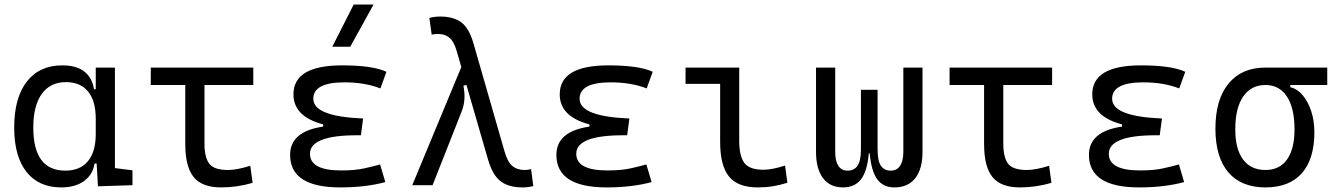

<svg xmlns="http://www.w3.org/2000/svg" viewBox="-20 -815 5899 845"><path d="M249.5 9.8Q150.9 9.8 96.7 -58.3Q42.5 -126.5 42.5 -253.9Q42.5 -384.3 97.9 -455.8Q153.3 -527.3 253.9 -527.3Q316.4 -527.3 351.1 -500.2Q385.7 -473.1 393.6 -422.4H401.4V-517.6H485.8V-75.2L563 -65.4V0L411.1 4.9L405.3 -95.2H396Q389.2 -47.4 350.6 -18.8Q312 9.8 249.5 9.8ZM401.4 -225.1V-292.5Q401.4 -370.6 367.7 -412.1Q334 -453.6 270 -453.6Q201.2 -453.6 163.8 -401.6Q126.5 -349.6 126.5 -253.9Q126.5 -64 267.1 -64Q332.5 -64 366.9 -105.5Q401.4 -147 401.4 -225.1Z M952.6 9.8Q869.6 9.8 832.5 -35.6Q795.4 -81.1 795.4 -181.2V-440.9H643.6V-517.6H1094.7V-440.9H879.9V-184.1Q879.9 -122.6 900.9 -94.7Q921.9 -66.9 983.4 -66.9Q1022.5 -66.9 1081.5 -85.4L1091.8 -10.3Q1023.9 9.8 952.6 9.8Z M1477.5 9.8Q1256.8 9.8 1256.8 -133.3Q1256.8 -236.8 1402.3 -257.8V-267.6Q1271.5 -301.8 1271.5 -399.9Q1271.5 -527.3 1485.4 -527.3Q1621.1 -527.3 1680.7 -499L1654.3 -425.8Q1585.9 -452.6 1496.1 -452.6Q1358.9 -452.6 1358.9 -380.4Q1358.9 -302.2 1578.1 -293.5L1568.4 -219.7H1551.8Q1344.2 -219.7 1344.2 -138.2Q1344.2 -64.9 1481.4 -64.9Q1542 -64.9 1581.8 -73.7Q1621.6 -82.5 1652.8 -91.3L1675.8 -13.7Q1637.2 -2.9 1587.4 3.4Q1537.6 9.8 1477.5 9.8ZM1442.4 -609.4 1536.6 -794.9H1624L1521.5 -609.4Z M2279.3 9.8Q2218.8 9.8 2183.1 -17.3Q2147.5 -44.4 2127.4 -114.3L2032.7 -441.4L2019.5 -437.5Q2032.2 -375.5 2011.7 -324.2L1883.8 0H1794.4L2010.3 -520L1990.2 -589.4Q1978 -631.8 1958.5 -648.7Q1939 -665.5 1907.7 -665.5Q1901.4 -665.5 1894.8 -665Q1888.2 -664.6 1879.9 -662.1L1869.6 -736.3Q1893.1 -742.2 1917.5 -742.2Q1976.1 -742.2 2010.3 -716.6Q2044.4 -690.9 2063.5 -625L2200.7 -147.9Q2213.4 -103 2234.4 -85Q2255.4 -66.9 2289.1 -66.9Q2300.3 -66.9 2317.4 -70.3L2327.1 3.9Q2303.7 9.8 2279.3 9.8Z M2649.4 9.8Q2428.7 9.8 2428.7 -133.3Q2428.7 -236.8 2574.2 -257.8V-267.6Q2443.4 -301.8 2443.4 -399.9Q2443.4 -527.3 2657.2 -527.3Q2793 -527.3 2852.5 -499L2826.2 -425.8Q2757.8 -452.6 2668 -452.6Q2530.8 -452.6 2530.8 -380.4Q2530.8 -302.2 2750 -293.5L2740.2 -219.7H2723.6Q2516.1 -219.7 2516.1 -138.2Q2516.1 -64.9 2653.3 -64.9Q2713.9 -64.9 2753.7 -73.7Q2793.5 -82.5 2824.7 -91.3L2847.7 -13.7Q2809.1 -2.9 2759.3 3.4Q2709.5 9.8 2649.4 9.8Z M3314 9.8Q3227.5 9.8 3188.5 -38.1Q3149.4 -85.9 3149.4 -190.4V-445.8H2997.1V-517.6H3233.4V-195.3Q3233.4 -128.9 3255.6 -98.4Q3277.8 -67.9 3340.3 -67.9Q3377.9 -67.9 3435.1 -86.4L3445.3 -10.7Q3411.6 0 3380.6 4.9Q3349.6 9.8 3314 9.8Z M3916 9.8Q3867.2 9.8 3840.8 -25.9Q3814.5 -61.5 3807.6 -140.1H3803.7Q3796.9 -61.5 3769.3 -25.9Q3741.7 9.8 3690.4 9.8Q3632.8 9.8 3602.1 -31Q3571.3 -71.8 3571.3 -146.5V-517.6H3655.8V-146.5Q3655.8 -106.9 3669.4 -85.4Q3683.1 -64 3710 -64Q3738.8 -64 3753.9 -85.4Q3769 -106.9 3769 -157.7V-419.9H3842.3V-157.7Q3842.3 -106.9 3856.9 -85.4Q3871.6 -64 3899.9 -64Q3927.2 -64 3941.4 -85.4Q3955.6 -106.9 3955.6 -146.5V-517.6H4040V-146.5Q4040 -71.8 4008.3 -31Q3976.6 9.8 3916 9.8Z M4468.3 9.8Q4385.3 9.8 4348.1 -35.6Q4311 -81.1 4311 -181.2V-440.9H4159.2V-517.6H4610.4V-440.9H4395.5V-184.1Q4395.5 -122.6 4416.5 -94.7Q4437.5 -66.9 4499 -66.9Q4538.1 -66.9 4597.2 -85.4L4607.4 -10.3Q4539.6 9.8 4468.3 9.8Z M4993.2 9.8Q4772.5 9.8 4772.5 -133.3Q4772.5 -236.8 4918 -257.8V-267.6Q4787.1 -301.8 4787.1 -399.9Q4787.1 -527.3 5001 -527.3Q5136.7 -527.3 5196.3 -499L5169.9 -425.8Q5101.6 -452.6 5011.7 -452.6Q4874.5 -452.6 4874.5 -380.4Q4874.5 -302.2 5093.8 -293.5L5084 -219.7H5067.4Q4859.9 -219.7 4859.9 -138.2Q4859.9 -64.9 4997.1 -64.9Q5057.6 -64.9 5097.4 -73.7Q5137.2 -82.5 5168.5 -91.3L5191.4 -13.7Q5152.8 -2.9 5103 3.4Q5053.2 9.8 4993.2 9.8Z M5549.3 9.8Q5442.4 9.8 5385.7 -56.9Q5329.1 -123.5 5329.1 -249Q5329.1 -377.4 5387 -447.5Q5444.8 -517.6 5549.3 -517.6H5821.3V-440.9H5658.7V-431.2Q5689 -424.3 5712.9 -396.2Q5736.8 -368.2 5750.7 -325.7Q5764.6 -283.2 5764.6 -232.9Q5764.6 -115.2 5709.5 -52.7Q5654.3 9.8 5549.3 9.8ZM5549.3 -66.9Q5611.3 -66.9 5644.3 -113Q5677.2 -159.2 5677.2 -245.6Q5677.2 -339.4 5643.8 -390.1Q5610.4 -440.9 5549.3 -440.9Q5485.8 -440.9 5451.2 -390.1Q5416.5 -339.4 5416.5 -245.6Q5416.5 -159.2 5450.7 -113Q5484.9 -66.9 5549.3 -66.9Z"/></svg>

Font: Cascadia Mono NF SemiLight
Style: Regular
Weight: 350
Monospace: yes
Designer: Aaron Bell
Foundry: Saja Typeworks
Version: Version 2404.023; ttfautohint (v1.8.4)